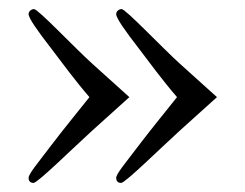

<svg xmlns="http://www.w3.org/2000/svg" viewBox="-20 -436 540 423"><path d="M458 -222 377 -295C336 -332 257 -416 248 -416C242 -416 236 -411 236 -405C236 -396 255 -369 286 -329C308 -300 338 -259 370 -222C344 -189 318 -158 286 -116C255 -75 236 -53 236 -44C236 -39 238 -33 247 -33C256 -33 335 -111 377 -149ZM265 -222 184 -295C143 -332 64 -416 55 -416C49 -416 43 -411 43 -405C43 -396 62 -369 93 -329C115 -300 145 -259 177 -222C151 -189 125 -158 93 -116C62 -75 43 -53 43 -44C43 -39 45 -33 54 -33C63 -33 142 -111 184 -149Z"/></svg>

Font: XITS Math
Style: Regular
Weight: 400
Designer: MicroPress Inc., with final additions and corrections provided by Coen Hoffman, Elsevier (retired)
Version: Version 1.108